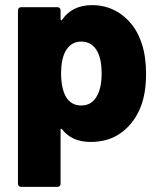

<svg xmlns="http://www.w3.org/2000/svg" viewBox="-20 -545 614 748"><path d="M549 -257Q549 -183 529 -131Q505 -68 455 -30Q405 8 333 8Q260 8 222 -41Q220 -44 218 -43.5Q216 -43 216 -40V171Q216 176 212.5 179.5Q209 183 204 183H62Q57 183 53.5 179.5Q50 176 50 171V-505Q50 -510 53.5 -513.5Q57 -517 62 -517H204Q209 -517 212.5 -513.5Q216 -510 216 -505V-470Q216 -467 218 -466Q220 -465 222 -468Q261 -525 339 -525Q407 -525 459 -484Q511 -443 533 -373Q549 -324 549 -257ZM376 -260Q376 -313 359 -345Q338 -383 296 -383Q256 -383 235 -345Q218 -314 218 -259Q218 -204 236 -169Q257 -134 296 -134Q337 -134 357 -170Q376 -202 376 -260Z"/></svg>

Font: BARLOWEXTRABOLD
Style: Regular
Weight: 800
Designer: Jeremy Tribby
Foundry: Tribby Type
Version: Version 1.422